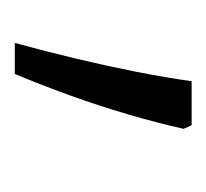

<svg xmlns="http://www.w3.org/2000/svg" viewBox="-30 -126 285 266"><g transform="rotate(90 113.0 6.5)"><path d="M159 -105Q151 -69 139 -28Q127 13 112.5 53Q98 93 83 129H40Q52 85 62 43Q72 1 80 -39.5Q88 -80 93 -116H154Z"/></g></svg>

Font: Noto Sans Symbols Light
Style: Regular
Weight: 300
Version: Version 2.002